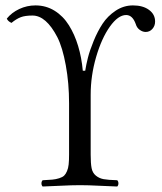

<svg xmlns="http://www.w3.org/2000/svg" viewBox="-20 -678 592 703"><path d="M312 -111.8Q312 -79.6 315.4 -62.3Q318.8 -44.9 331.1 -34.9Q343.3 -24.9 359.6 -22Q376 -19 409.2 -18.1Q413.6 -13.7 413.6 -6.6Q413.6 0.5 409.2 4.9Q388.7 4.4 345.5 2.2Q302.2 0 272.9 0Q243.2 0 199.5 2.2Q155.8 4.4 136.2 4.9Q131.8 0.5 131.8 -6.6Q131.8 -13.7 136.2 -18.1Q158.2 -19 171.4 -20.3Q184.6 -21.5 196.8 -25.4Q209 -29.3 214.8 -34.9Q220.7 -40.5 225.3 -51.3Q230 -62 231.4 -76.2Q232.9 -90.3 232.9 -111.8V-299.8Q232.9 -373.5 220.9 -439Q209 -504.4 189.9 -542Q148.9 -621.1 99.1 -621.1Q71.8 -621.1 55.9 -615Q40 -608.9 22 -594.2Q8.8 -600.1 4.9 -609.9Q22.5 -631.8 50.5 -645Q78.6 -658.2 109.9 -658.2Q148.4 -658.2 179.9 -638.7Q211.4 -619.1 232.4 -585.4Q253.4 -551.8 266.1 -509.5Q278.8 -467.3 283.2 -418.9H292Q295.4 -440.9 302 -467Q308.6 -493.2 323 -528.3Q337.4 -563.5 355.7 -591.3Q374 -619.1 403.3 -638.7Q432.6 -658.2 466.8 -658.2Q503.4 -658.2 525.6 -641.8Q547.9 -625.5 547.9 -599.1Q547.9 -583.5 538.1 -572.3Q528.3 -561 513.2 -561Q502.4 -561 491.7 -568.6Q481 -576.2 477.1 -589.8Q465.3 -623 441.9 -623Q412.6 -623 382.3 -580.6Q352.1 -538.1 332 -469.5Q312 -400.9 312 -331.1Z"/></svg>

Font: Linux Libertine Display G
Style: Regular
Weight: 400
Designer: Philipp H. Poll
Foundry: Philipp H. Poll
Version: Version 5.0.9